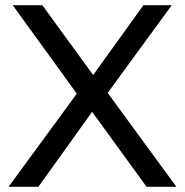

<svg xmlns="http://www.w3.org/2000/svg" viewBox="-20 -720 713 740"><path d="M660 0H545L335 -289L128 0H13L276 -359L29 -700H143L339 -431L533 -700H642L395 -362Z"/></svg>

Font: Argentum Novus
Style: Regular
Weight: 400
Designer: Julieta Ulanovsky
Foundry: Julieta Ulanovsky
Version: Version 7.20;July 27, 2021;FontCreator 13.0.0.2683 64-bit